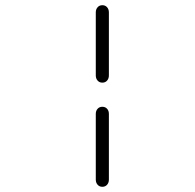

<svg xmlns="http://www.w3.org/2000/svg" viewBox="-20 -720 740 730"><path d="M394 -433.1Q394 -421.4 387.2 -413.6Q380.4 -405.8 369.1 -405.8Q357.9 -405.8 351.1 -413.6Q344.2 -421.4 344.2 -433.1V-672.9Q344.2 -684.6 351.1 -692.4Q357.9 -700.2 369.1 -700.2Q380.4 -700.2 387.2 -692.4Q394 -684.6 394 -672.9ZM344.2 -37.1V-287.1Q344.2 -298.8 351.1 -306.4Q357.9 -314 369.1 -314Q380.4 -314 387.2 -306.4Q394 -298.8 394 -287.1V-37.1Q394 -25.4 387.2 -17.6Q380.4 -9.8 369.1 -9.8Q357.9 -9.8 351.1 -17.6Q344.2 -25.4 344.2 -37.1Z"/></svg>

Font: Director
Style: Regular
Weight: 400
Designer: Ange Degheest & May Jolivet & Justine Herbel
Foundry: Velvetyne Type Foundry
Version: Version 1.000;FEAKit 1.0